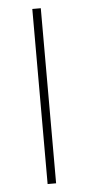

<svg xmlns="http://www.w3.org/2000/svg" viewBox="-50 -691 332 721"><g transform="rotate(-5 116.0 -330.0)"><path d="M100 0H132V-660H100Z"/></g></svg>

Font: Source Sans Pro ExtraLight
Style: Regular
Weight: 200
Designer: Paul D. Hunt
Foundry: Adobe Systems Incorporated
Version: Version 3.006;hotconv 1.0.111;makeotfexe 2.5.65597